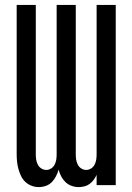

<svg xmlns="http://www.w3.org/2000/svg" viewBox="-20 -755 540 783"><path d="M138 8Q123 8 108.5 2.5Q94 -3 83 -13.5Q72 -24 65.5 -38Q59 -52 55 -66.5Q51 -81 49.5 -96Q48 -111 48 -126V-735H126V-126Q126 -115 127.5 -104.5Q129 -94 134 -84Q139 -74 148.5 -68Q158 -62 169 -62Q179 -62 188.5 -68Q198 -74 203 -84Q208 -94 209.5 -104.5Q211 -115 211 -126V-735H289V-126Q289 -115 290.5 -104.5Q292 -94 297 -84Q302 -74 311.5 -68Q321 -62 331 -62Q342 -62 351.5 -68Q361 -74 366 -84Q371 -94 372.5 -104.5Q374 -115 374 -126V-735H452V0H374V-42Q369 -31 362 -21.5Q355 -12 345.5 -5Q336 2 324.5 5Q313 8 301 8Q286 8 272 3Q258 -2 247.5 -12Q237 -22 230 -35Q223 -48 219 -63Q215 -49 208 -35.5Q201 -22 191 -12Q181 -2 167 3Q153 8 138 8Z"/></svg>

Font: Iosevka SS18
Style: Regular
Weight: 400
Monospace: yes
Designer: Belleve Invis
Foundry: Belleve Invis
Version: Version 25.1.1; ttfautohint (v1.8.4)